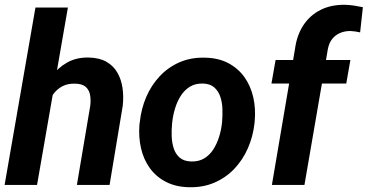

<svg xmlns="http://www.w3.org/2000/svg" viewBox="-21 -782 1555 812"><path d="M266.1 -750 135.7 0H-1.5L128.9 -750ZM166.5 -282.7 130.9 -282.2Q136.2 -327.1 152.1 -373Q168 -418.9 195.3 -456.8Q222.7 -494.6 262.5 -517.3Q302.2 -540 355 -538.6Q399.4 -537.6 429 -520.8Q458.5 -503.9 475.1 -475.3Q491.7 -446.8 497.1 -410.4Q502.4 -374 498 -334L442.4 0H304.2L360.8 -335.4Q363.8 -361.3 359.6 -382.1Q355.5 -402.8 340.6 -415.3Q325.7 -427.7 296.9 -428.2Q265.1 -429.2 242.4 -417Q219.7 -404.8 204.1 -383.5Q188.5 -362.3 179.7 -336.2Q170.9 -310.1 166.5 -282.7Z M568.8 -255.9 570.3 -266.1Q576.2 -322.3 597.4 -371.8Q618.7 -421.4 654.1 -459.2Q689.5 -497.1 737.5 -518.3Q785.6 -539.6 845.7 -538.1Q902.8 -537.1 944.3 -515.1Q985.8 -493.2 1012.5 -456.1Q1039.1 -418.9 1050 -371.1Q1061 -323.2 1056.2 -270L1055.2 -259.3Q1048.8 -203.6 1027.1 -154.5Q1005.4 -105.5 970 -68.1Q934.6 -30.8 886.2 -9.8Q837.9 11.2 778.8 9.8Q722.7 8.8 680.7 -12.9Q638.7 -34.7 612.3 -71.5Q585.9 -108.4 575.2 -155.8Q564.5 -203.1 568.8 -255.9ZM707.5 -266.1 706.5 -255.4Q704.1 -231.9 705.1 -205.3Q706.1 -178.7 713.6 -154.8Q721.2 -130.9 738.8 -115.5Q756.3 -100.1 787.1 -99.1Q819.8 -98.1 843.3 -112.5Q866.7 -127 881.8 -151.1Q897 -175.3 905.8 -203.9Q914.6 -232.4 917.5 -259.8L918.5 -270Q920.4 -293.5 919.7 -320.6Q918.9 -347.7 911.1 -371.8Q903.3 -396 885.7 -411.9Q868.2 -427.7 837.4 -428.7Q804.7 -429.7 781.2 -414.8Q757.8 -399.9 742.7 -375.5Q727.5 -351.1 719 -322.3Q710.4 -293.5 707.5 -266.1Z M1266.6 0H1128.9L1226.6 -575.2Q1234.4 -633.3 1262 -675.3Q1289.6 -717.3 1334.5 -740Q1379.4 -762.7 1439 -761.7Q1458 -761.2 1476.8 -758.3Q1495.6 -755.4 1513.7 -751.5L1502 -645Q1492.2 -647.5 1481.7 -648.9Q1471.2 -650.4 1460.9 -650.9Q1436 -650.9 1416.3 -642.1Q1396.5 -633.3 1383.5 -616.7Q1370.6 -600.1 1365.7 -575.2ZM1460.9 -528.3 1443.4 -428.7H1127L1144.5 -528.3Z"/></svg>

Font: Roboto
Style: Bold Italic
Weight: 700
Italic angle: -12°
Designer: Christian Robertson
Foundry: Google
Version: Version 3.0